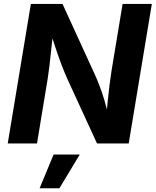

<svg xmlns="http://www.w3.org/2000/svg" viewBox="-20 -748 812 1001"><path d="M20.3 0 140.9 -727.5H305.9L474.6 -359.2Q486.7 -332.5 499.3 -299.7Q511.9 -267 524.3 -225.9Q536.6 -184.8 547.4 -132.9H533.5Q536.7 -173.6 541.4 -219.1Q546 -264.6 551.3 -306.7Q556.6 -348.8 561.3 -378.3L619.2 -727.5H771.6L651 0H485.8L332.4 -333.9Q315.9 -370.6 302.5 -405.6Q289 -440.6 274.5 -483.9Q260.1 -527.2 240.2 -587.5H257.6Q251.8 -532.6 246.6 -484.3Q241.4 -436 236.9 -397.7Q232.3 -359.4 228.1 -334.4L172.9 0ZM186.5 233.6 259.5 57.6H395.9L289.7 233.6Z"/></svg>

Font: Adwaita Sans
Style: Italic
Weight: 400
Italic angle: -9.39999°
Designer: Rasmus Andersson
Foundry: rsms
Version: Version 4.001;git-9221beed3